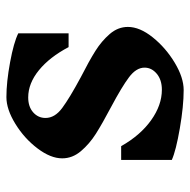

<svg xmlns="http://www.w3.org/2000/svg" viewBox="-17 -566 593 599"><g transform="rotate(-90 279.5 -266.5)"><path d="M246 -216Q193 -244 161.5 -264Q130 -284 107.5 -310.5Q85 -337 85 -369Q85 -405 116 -446Q147 -487 192.5 -515Q238 -543 276 -543Q323 -543 385 -531.5Q447 -520 475 -506V-349H432Q401 -408 360 -441.5Q319 -475 275 -475Q246 -475 228.5 -459.5Q211 -444 211 -421Q211 -392 242 -369Q273 -346 338 -311Q389 -285 420 -265.5Q451 -246 473 -220.5Q495 -195 495 -164Q495 -127 462.5 -86.5Q430 -46 383.5 -18Q337 10 298 10Q248 10 178.5 -2Q109 -14 80 -27V-185H123Q157 -125 204 -91.5Q251 -58 299 -58Q330 -58 349 -74Q368 -90 368 -112Q368 -138 338 -160.5Q308 -183 246 -216Z"/></g></svg>

Font: InknutAntiqua
Style: Medium
Weight: 500
Designer: Claus Eggers Srensen
Foundry: Claus Eggers Srensen
Version: Version 1.000; ttfautohint (v1.2) -l 7 -r 28 -G 50 -x 13 -D 